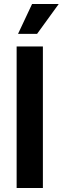

<svg xmlns="http://www.w3.org/2000/svg" viewBox="-20 -938 324 958"><path d="M63 0V-706H194V0ZM165 -769H70L140 -918H273Z"/></svg>

Font: Mukta Malar
Style: Bold
Weight: 700
Designer: Aadarsh Rajan, Girish Dalvi, Yashodeep Gholap
Foundry: Ek Type
Version: Version 2.538;PS 1.000;hotconv 16.6.51;makeotf.lib2.5.65220;